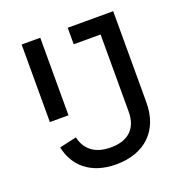

<svg xmlns="http://www.w3.org/2000/svg" viewBox="-128 -813 902 940"><g transform="rotate(-20 323.5 -343.0)"><path d="M321 12C470 12 562 -77 562 -222V-698H325V-612H465V-210C465 -117 409 -75 324 -75C237 -75 193 -118 179 -180L90 -160C110 -61 186 12 321 12ZM85 -294H182V-698H85Z"/></g></svg>

Font: IBM Plex Thai Text
Style: Regular
Weight: 450
Designer: Mike Abbink, Paul van der Laan, Pieter van Rosmalen, Ben Mitchell, Mark Frömberg
Foundry: Bold Monday
Version: Version 1.0